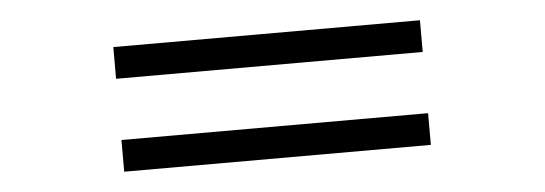

<svg xmlns="http://www.w3.org/2000/svg" viewBox="-30 -487 1061 374"><g transform="rotate(-5 500.0 -300.0)"><path d="M200.2 -178.2V-240.2H799.8V-178.2ZM200.2 -359.9V-421.9H799.8V-359.9Z"/></g></svg>

Font: Charis SIL Eur
Style: Italic
Weight: 400
Italic angle: -11°
Foundry: SIL International
Version: Version 5.000